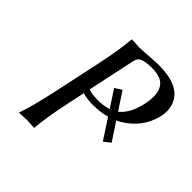

<svg xmlns="http://www.w3.org/2000/svg" viewBox="-171 -798 948 948"><g transform="rotate(45 302.5 -324.5)"><path d="M311 -574.2 258.3 -326.2Q275.4 -316.4 325.2 -315.9Q366.2 -316.4 396.5 -326.7L338.4 -416L374.5 -439L435.1 -346.7Q482.4 -383.8 500.5 -467.8Q528.3 -598.1 437.5 -615.2Q420.9 -618.2 400.4 -618.2Q331.1 -618.2 317.4 -592.8Q313.5 -585.4 311 -574.2ZM197.8 -444.8Q225.1 -574.2 230 -645L232.9 -647.9Q234.9 -647.9 283.2 -645Q298.8 -645 353 -648.9Q401.9 -652.3 414.6 -651.9Q573.7 -651.9 600.1 -552.7Q608.4 -520.5 601.1 -485.8Q581.1 -392.6 503.4 -335.9Q482.4 -320.8 459.5 -309.6L521 -215.8L486.3 -189L417.5 -294.4Q373 -282.2 322.8 -282.2Q279.8 -282.7 251 -292L231.4 -200.2Q204.1 -70.8 199.2 0L196.3 2.9Q194.3 2.9 146 0L93.3 2.9L92.8 0Q117.2 -68.8 145.5 -200.2Z"/></g></svg>

Font: Linux Biolinum Capitals O
Style: Italic Samll Caps
Weight: 400
Italic angle: -12°
Designer: Philipp H. Poll
Foundry: Philipp H. Poll
Version: Version 0.6.2